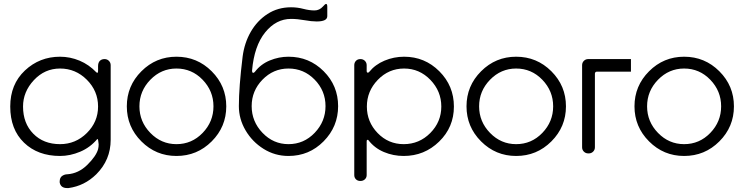

<svg xmlns="http://www.w3.org/2000/svg" viewBox="-20 -779 3779 975"><path d="M328 176H321Q288 176 283 147V144Q283 123 295.5 114.5Q308 106 322 106Q379 102 423.5 58Q468 14 478 -21Q481 -33 481 -46Q479 -73 475 -73H474Q438 -30 387 -8.5Q336 13 285 13Q172 13 102 -54.5Q32 -122 32 -238Q32 -351 106.5 -421Q181 -491 285 -491Q336 -491 384 -471Q432 -451 470 -411L473 -410Q474 -410 476 -410Q478 -410 478 -420V-443Q478 -461 487 -470Q496 -479 511 -479Q524 -479 533 -470Q542 -461 542 -448V-69Q542 33 469 106Q409 165 328 176ZM285 -47Q364 -47 421 -103.5Q478 -160 478 -238Q478 -317 421 -374Q364 -431 285 -431Q207 -431 152 -372Q97 -313 97 -238Q97 -153 149 -100Q201 -47 285 -47Z M876 13Q772 13 698 -61Q624 -135 624 -239Q624 -343 698 -417Q772 -491 876 -491Q981 -491 1055 -417Q1129 -343 1129 -239Q1129 -135 1055 -61Q981 13 876 13ZM876 -47Q954 -47 1009 -104Q1064 -161 1064 -239Q1064 -317 1009 -374Q954 -431 876 -431Q799 -431 743.5 -374Q688 -317 688 -239Q688 -161 743.5 -104Q799 -47 876 -47Z M1445 13Q1376 13 1318.5 -23Q1261 -59 1227 -117Q1193 -175 1193 -240Q1193 -336 1212 -491Q1221 -561 1253.5 -617.5Q1286 -674 1338.5 -708Q1391 -742 1458 -742Q1490 -742 1520.5 -734Q1551 -726 1577 -726Q1602 -726 1620 -746Q1631 -759 1636 -759Q1642 -759 1642 -745V-697Q1642 -670 1588 -670Q1562 -670 1526 -676.5Q1490 -683 1458 -683Q1382 -683 1326.5 -614.5Q1271 -546 1260 -421Q1260 -409 1266 -409Q1270 -409 1275 -415Q1304 -453 1350 -472Q1396 -491 1445 -491Q1550 -491 1623.5 -417.5Q1697 -344 1697 -240Q1697 -136 1623.5 -61.5Q1550 13 1445 13ZM1445 -47Q1523 -47 1578 -104.5Q1633 -162 1633 -240Q1633 -318 1578 -374.5Q1523 -431 1445 -431Q1368 -431 1313 -374.5Q1258 -318 1258 -240Q1258 -162 1313 -104.5Q1368 -47 1445 -47Z M1810 140Q1796 140 1787.5 131.5Q1779 123 1779 110V-448Q1779 -461 1787.5 -470Q1796 -479 1810 -479Q1824 -479 1833 -470Q1842 -461 1842 -448V-419Q1842 -410 1848 -410Q1852 -410 1855 -414Q1885 -451 1932.5 -471Q1980 -491 2032 -491Q2137 -491 2211 -417Q2285 -343 2285 -238Q2285 -133 2210 -60Q2135 13 2030 13Q1977 13 1929.5 -7Q1882 -27 1851 -67Q1850 -69 1848 -69H1847Q1842 -69 1842 -61V110Q1842 123 1833 131.5Q1824 140 1810 140ZM2030 -47Q2109 -47 2165 -103.5Q2221 -160 2221 -238Q2221 -316 2165.5 -373.5Q2110 -431 2032 -431Q1954 -431 1898.5 -373.5Q1843 -316 1843 -238Q1843 -160 1897.5 -103.5Q1952 -47 2030 -47Z M2601 13Q2497 13 2423 -61Q2349 -135 2349 -239Q2349 -343 2423 -417Q2497 -491 2601 -491Q2706 -491 2780 -417Q2854 -343 2854 -239Q2854 -135 2780 -61Q2706 13 2601 13ZM2601 -47Q2679 -47 2734 -104Q2789 -161 2789 -239Q2789 -317 2734 -374Q2679 -431 2601 -431Q2524 -431 2468.5 -374Q2413 -317 2413 -239Q2413 -161 2468.5 -104Q2524 -47 2601 -47Z M3184 -415H3010Q3006 -415 3003.5 -412Q3001 -409 3001 -405V-31Q3001 -18 2992 -9Q2983 0 2970 0H2967Q2954 0 2945 -9Q2936 -18 2936 -31V-448Q2936 -461 2945 -470Q2954 -479 2967 -479H3184Z M3454 13Q3350 13 3276 -61Q3202 -135 3202 -239Q3202 -343 3276 -417Q3350 -491 3454 -491Q3559 -491 3633 -417Q3707 -343 3707 -239Q3707 -135 3633 -61Q3559 13 3454 13ZM3454 -47Q3532 -47 3587 -104Q3642 -161 3642 -239Q3642 -317 3587 -374Q3532 -431 3454 -431Q3377 -431 3321.5 -374Q3266 -317 3266 -239Q3266 -161 3321.5 -104Q3377 -47 3454 -47Z"/></svg>

Font: Gardens CM
Style: Regular
Weight: 400
Designer: Created by: Aleksander Shevchuk, 2010. Modifed by: Daren Olsen, 2020.
Foundry: High-Logic / FontCreator v.13.0.0 build 2663 (64-bit)
Version: Version 3.003 Ukrainian, initial release